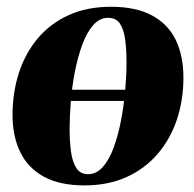

<svg xmlns="http://www.w3.org/2000/svg" viewBox="-20 -548 588 582"><path d="M365.5 -242H181L186 -276H369.5ZM316 -527.5Q392 -527.5 440.8 -501.2Q489.5 -475 512.8 -426.8Q536 -378.5 536 -312Q536 -245.5 516.5 -186.5Q497 -127.5 458.5 -82.2Q420 -37 364 -11.5Q308 14 236 14Q161 14 112.8 -12.5Q64.5 -39 41.2 -87.2Q18 -135.5 18 -199Q18 -268 37.5 -327.8Q57 -387.5 95.2 -432.5Q133.5 -477.5 189 -502.5Q244.5 -527.5 316 -527.5ZM307.5 -494Q282 -494 262.5 -471.8Q243 -449.5 229.5 -412.8Q216 -376 207.2 -331.8Q198.5 -287.5 194.8 -241.8Q191 -196 191 -157.5Q191 -120 195.2 -88.5Q199.5 -57 211.5 -38.5Q223.5 -20 247 -20Q272.5 -20 292 -42.2Q311.5 -64.5 325 -101.8Q338.5 -139 347 -183.8Q355.5 -228.5 359.5 -274.2Q363.5 -320 363.5 -359Q363.5 -400.5 359 -430.8Q354.5 -461 342.8 -477.5Q331 -494 307.5 -494Z"/></svg>

Font: Merriweather 120pt Black
Style: Italic
Weight: 900
Italic angle: -7.8°
Version: Version 2.101